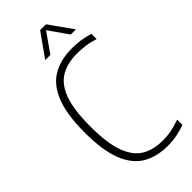

<svg xmlns="http://www.w3.org/2000/svg" viewBox="-297 -999 1063 1063"><g transform="rotate(-45 235.0 -467.0)"><path d="M321 9Q237 9 175.8 -26Q114.5 -61 81 -143.5Q47.5 -226 47.5 -369Q47.5 -510 80.8 -593.2Q114 -676.5 176.8 -712.8Q239.5 -749 328 -749Q394.5 -749 460.5 -729.5V-688Q423.5 -700 391.2 -704.2Q359 -708.5 325.5 -708.5Q251 -708.5 199 -677.8Q147 -647 120.2 -573.5Q93.5 -500 93.5 -371Q93.5 -238.5 121 -164.8Q148.5 -91 199.5 -61.2Q250.5 -31.5 321.5 -31.5Q357 -31.5 389.8 -37.8Q422.5 -44 460.5 -57.5V-16Q431.5 -5.5 396 1.8Q360.5 9 321 9ZM176.5 -807 274.5 -944.5H319.5L417.5 -807H377L297 -921L217 -807Z"/></g></svg>

Font: Encode Sans Condensed ExtraLight
Style: Regular
Weight: 200
Width: 3
Designer: Multiple Designers
Foundry: Impallari Type
Version: Version 3.000; ttfautohint (v1.8.3) -l 8 -r 50 -G 200 -x 14 